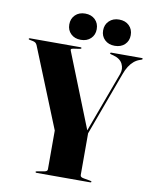

<svg xmlns="http://www.w3.org/2000/svg" viewBox="-95 -952 817 1023"><g transform="rotate(10 313.5 -440.5)"><path d="M405.5 -248.5 235 -228 56 -670Q52.5 -678.5 46.5 -682.8Q40.5 -687 32 -688.5L16 -691.5Q12.5 -692 10.8 -693.2Q9 -694.5 9 -696Q9 -697.5 10.5 -698.8Q12 -700 15 -700H288.5Q291.5 -700 293 -699Q294.5 -698 294.5 -696.5Q294.5 -692.5 287 -691L254 -686Q242 -684 240.2 -681.2Q238.5 -678.5 240.5 -673L404 -262.5L395 -254L521.5 -597Q531.5 -625 518.8 -651.2Q506 -677.5 469 -687.5L455.5 -691Q452 -692 450.8 -693Q449.5 -694 449.5 -696Q449.5 -697.5 450.8 -698.8Q452 -700 454.5 -700H620.5Q623 -700 624.2 -699Q625.5 -698 625.5 -696.5Q625.5 -694.5 624.2 -693.2Q623 -692 620 -691L610 -687.5Q594 -682 580 -670.2Q566 -658.5 554.2 -640.2Q542.5 -622 533.5 -596.5ZM230.5 -251.5 408 -257V-29.5Q408 -23 413.2 -19.5Q418.5 -16 429 -14.5L463 -8.5Q470.5 -7 470.5 -4Q470.5 -2.5 469 -1.2Q467.5 0 464.5 0H174Q171 0 169.5 -1.2Q168 -2.5 168 -4Q168 -7.5 175 -8.5L209.5 -14.5Q220.5 -16 225.5 -19.5Q230.5 -23 230.5 -29ZM282.5 -739Q249.5 -739 229 -758.8Q208.5 -778.5 208.5 -809.5Q208.5 -841 229 -861Q249.5 -881 282.5 -881Q316 -881 336.5 -861Q357 -841 357 -809.5Q357 -778.5 336.5 -758.8Q316 -739 282.5 -739ZM466 -739Q433 -739 412.2 -758.8Q391.5 -778.5 391.5 -809.5Q391.5 -841 412.5 -861Q433.5 -881 466 -881Q500 -881 520.5 -861Q541 -841 541 -809.5Q541 -778.5 520.5 -758.8Q500 -739 466 -739Z"/></g></svg>

Font: Fraunces 120pt
Style: Bold
Weight: 700
Version: Version 1.000;[b76b70a41]